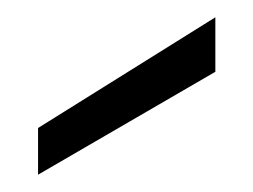

<svg xmlns="http://www.w3.org/2000/svg" viewBox="-20 -790 293 222"><path d="M229 -770V-707L24 -588V-642Z"/></svg>

Font: Parkinsans Light
Style: Regular
Weight: 300
Designer: Red Stone, Indian Type Foundry
Foundry: Indian Type Foundry
Version: Version 1.000